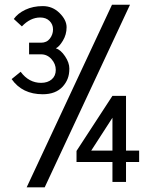

<svg xmlns="http://www.w3.org/2000/svg" viewBox="-20 -779 641 822"><path d="M370.6 -134.3H461.4V-274.9ZM307.6 -85.4V-132.8L461.4 -368.7H519.5V-134.3H575.7V-85.4H519.5V0H461.4V-85.4ZM94.2 22.9 459.5 -758.8H536.6L171.4 22.9ZM29.8 -440.4 68.4 -471.7Q103.5 -424.3 155.8 -424.3Q184.1 -424.3 201.4 -439.2Q218.8 -454.1 218.8 -479.7Q218.8 -505.4 200.4 -525.9Q182.1 -546.4 155.8 -546.4H104.5V-596.2H155.8Q180.2 -596.2 193.6 -613.8Q207 -631.3 207 -653.1Q207 -674.8 191.9 -689.5Q176.8 -704.1 152.3 -704.1Q109.9 -704.1 73.7 -666L39.1 -697.8Q55.7 -721.7 88.6 -737.3Q121.6 -752.9 163.3 -752.9Q205.1 -752.9 235.1 -723.1Q265.1 -693.4 265.1 -662.4Q265.1 -631.3 249.3 -605Q233.4 -578.6 219.2 -572.3Q240.2 -565.4 258.5 -538.1Q276.9 -510.7 276.9 -485.4Q276.9 -460 269.5 -441.7Q262.2 -423.3 248.5 -408.2Q218.3 -375.5 163.1 -375.5Q75.2 -375.5 29.8 -440.4Z"/></svg>

Font: News Cycle
Style: Bold
Weight: 700
Version: Version 0.5.1